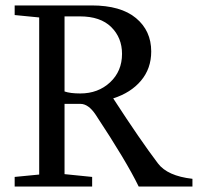

<svg xmlns="http://www.w3.org/2000/svg" viewBox="-20 -683 749 703"><path d="M33.7 0V-35.2L123.5 -43.9V-619.1L33.7 -627.9V-663.1H315.4Q422.4 -663.1 478 -616.7Q533.7 -570.3 533.7 -494.6Q533.7 -432.1 496.3 -387.7Q459 -343.3 394.5 -322.8Q493.7 -169.9 558.1 -85Q592.8 -38.6 684.6 -28.3V0H487.8Q443.4 -91.8 330.1 -263.2Q303.7 -302.7 274.4 -302.7H216.3V-45.4L317.4 -35.2V0ZM216.3 -623V-348.1Q237.3 -340.8 273.9 -340.8Q339.4 -340.8 383.1 -381.6Q426.8 -422.4 426.8 -485.8Q426.8 -544.9 387.2 -584Q347.7 -623 272.5 -623Z"/></svg>

Font: Elstob 8pt
Style: Regular
Weight: 400
Designer: Peter S. Baker
Version: Version 1.015